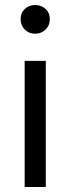

<svg xmlns="http://www.w3.org/2000/svg" viewBox="-20 -743 279 763"><path d="M78 0V-501H162V0ZM120 -609Q95 -609 78.5 -625.5Q62 -642 62 -667Q62 -692 78.5 -707.5Q95 -723 120 -723Q144 -723 161 -707.5Q178 -692 178 -667Q178 -642 161 -625.5Q144 -609 120 -609Z"/></svg>

Font: DM Sans 18pt
Style: Regular
Weight: 400
Designer: Colophon Foundry, Jonny Pinhorn
Foundry: Colophon Foundry
Version: Version 4.004;gftools[0.9.30]